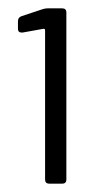

<svg xmlns="http://www.w3.org/2000/svg" viewBox="-20 -882 224 460"><path d="M88 -452V-810Q88 -813 84 -813L34 -804H32Q23 -804 23 -813V-831Q23 -840 31 -843L82 -860Q88 -862 94 -862H129Q139 -862 139 -852V-452Q139 -442 129 -442H98Q88 -442 88 -452Z"/></svg>

Font: Barlow GEO
Style: Regular
Weight: 400
Designer: Jeremy Tribby
Foundry: Tribby Type
Version: Version 1.408